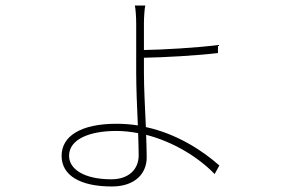

<svg xmlns="http://www.w3.org/2000/svg" viewBox="-20 -627 1040 695"><path d="M230 -63C230 -123 304 -153 401 -153C427 -153 454 -150 480 -145C481 -113 482 -84 482 -65C482 -15 447 22 383 22C284 22 230 -15 230 -63ZM506 -607H468C471 -598 473 -562 473 -542V-364C473 -312 476 -237 479 -173C454 -177 428 -179 402 -179C272 -179 203 -134 203 -63C203 8 270 48 385 48C470 48 511 0 511 -57C511 -78 510 -107 509 -139C607 -114 698 -58 757 3L774 -28C712 -83 619 -143 508 -167C505 -234 501 -310 501 -364V-418C570 -419 695 -426 769 -435V-464C692 -454 568 -447 501 -446V-542C501 -561 503 -597 506 -607Z"/></svg>

Font: Source Han Sans JP ExtraLight
Style: Regular
Weight: 250
Designer: Ryoko NISHIZUKA 西塚涼子 (kana, bopomofo & ideographs); Paul D. Hunt (Latin, Greek & Cyrillic); Sandoll Communications 산돌커뮤니
Foundry: Adobe
Version: Version 2.001;hotconv 1.0.107;makeotfexe 2.5.65593